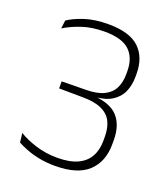

<svg xmlns="http://www.w3.org/2000/svg" viewBox="-124 -736 729 834"><g transform="rotate(20 241.0 -319.0)"><path d="M225 9.5Q185 9.5 150.8 2.5Q116.5 -4.5 90.8 -14.8Q65 -25 49 -34L44 -76.5Q76 -56.5 122.8 -41.8Q169.5 -27 223 -27Q280 -27 316 -43.8Q352 -60.5 369.2 -91.5Q386.5 -122.5 386.5 -165.5V-183Q386.5 -225.5 371.8 -254Q357 -282.5 324 -297.2Q291 -312 236 -312L128 -313V-345.5L239 -347Q292 -347.5 323 -363Q354 -378.5 367.5 -406.2Q381 -434 381 -470.5V-483.5Q381 -546 345.8 -579.2Q310.5 -612.5 230 -612.5Q172 -612.5 126.5 -597.2Q81 -582 47.5 -561L52 -599Q78.5 -617.5 125.2 -633Q172 -648.5 235 -648.5Q333 -648.5 377.8 -606Q422.5 -563.5 422.5 -487.5V-474.5Q422.5 -434.5 408.5 -403.2Q394.5 -372 363.8 -353Q333 -334 282.5 -331L280 -328.5L281 -334Q359.5 -328.5 393.8 -289.8Q428 -251 428 -184V-163.5Q428 -83.5 378.8 -37Q329.5 9.5 225 9.5Z"/></g></svg>

Font: Anek Malayalam ExtraLight
Style: Regular
Weight: 250
Version: Version 1.003